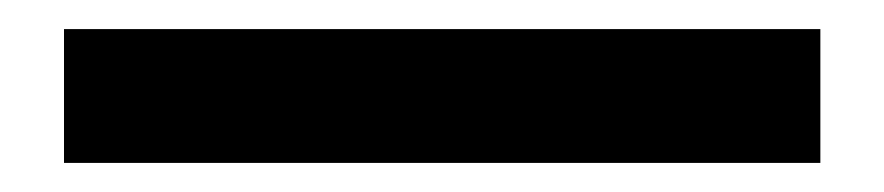

<svg xmlns="http://www.w3.org/2000/svg" viewBox="-20 -4 608 132"><path d="M24 16H544V108H24Z"/></svg>

Font: Ojuju ExtraLight ExtraBold
Style: Regular
Weight: 800
Version: Version 1.000